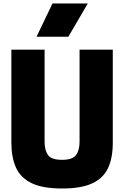

<svg xmlns="http://www.w3.org/2000/svg" viewBox="-20 -1064 710 1098"><path d="M482 -854ZM371 -854H189L280 -1044H482ZM335 14Q223 14 160 -17Q97 -48 71 -106.5Q45 -165 45 -248V-780H235V-253Q235 -206 254 -178Q273 -150 335 -150Q395 -150 415 -177.5Q435 -205 435 -253V-780H625V-248Q625 -161 598 -103Q571 -45 507.5 -15.5Q444 14 335 14Z"/></svg>

Font: Tanohe Sans Black
Style: Regular
Weight: 900
Designer: Village Type and Design LLC & Cristiano Sobral
Foundry: Cooper Hewitt Smithsonian Design Museum
Version: Version 1.00;March 11, 2020;FontCreator 12.0.0.2522 64-bit; 